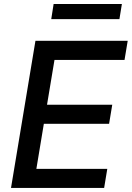

<svg xmlns="http://www.w3.org/2000/svg" viewBox="-20 -929 651 949"><path d="M34.4 0 155.2 -727.3H611.2L595.5 -632.8H249.3L212.4 -411.2H534.8L519.2 -317.1H196.7L159.8 -94.5H510.3L494.7 0ZM582.4 -909.1 570.3 -834.5H233.3L245 -909.1Z"/></svg>

Font: Inter P Medium
Style: Italic
Weight: 500
Italic angle: 9.39999°
Designer: Rasmus Andersson
Foundry: rsms
Version: Version 3.018;git-588b23468